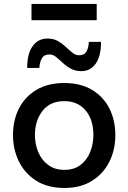

<svg xmlns="http://www.w3.org/2000/svg" viewBox="-20 -922 638 954"><path d="M301 12Q215.5 12 158.5 -25Q101.5 -62 73 -121.8Q44.5 -181.5 44.5 -251Q44.5 -325.5 74.8 -384Q105 -442.5 161.8 -476Q218.5 -509.5 299 -509.5Q381 -509.5 437.8 -475.2Q494.5 -441 523.8 -382.5Q553 -324 553 -251Q553 -176.5 522.8 -117Q492.5 -57.5 436 -22.8Q379.5 12 301 12ZM300.5 -78Q348.5 -78 380.5 -102.8Q412.5 -127.5 428.2 -167Q444 -206.5 444 -251Q444 -328.5 404.8 -374Q365.5 -419.5 300 -419.5Q228.5 -419.5 191 -370.8Q153.5 -322 153.5 -251Q153.5 -206.5 169.8 -167Q186 -127.5 218.8 -102.8Q251.5 -78 300.5 -78ZM384.5 -568.5Q354 -568.5 331.5 -581Q309 -593.5 291.5 -610Q274 -626.5 258.5 -639Q243 -651.5 226.5 -651.5Q199.5 -651.5 188.5 -633.2Q177.5 -615 175.5 -584.5H115Q115 -655 142.2 -692.8Q169.5 -730.5 216 -730.5Q246 -730.5 267.8 -718Q289.5 -705.5 307 -689Q324 -672.5 339.8 -660Q355.5 -647.5 372.5 -647.5Q399 -647.5 409.5 -665.8Q420 -684 421.5 -714H482Q482 -643.5 455.8 -606Q429.5 -568.5 384.5 -568.5ZM136.5 -821.5V-902.5H460.5V-821.5Z"/></svg>

Font: Heraclito Medium
Style: Regular
Weight: 500
Designer: Kostas Bartsokas (font) & Cristiano Sobral (main changes)
Foundry: Kostas Bartsokas (font) & Cristiano Sobral (main changes)
Version: Version 1.00;July 8, 2020;FontCreator 13.0.0.2655 64-bit